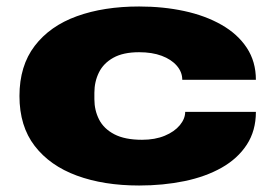

<svg xmlns="http://www.w3.org/2000/svg" viewBox="-20 -560 849 592"><path d="M409 12Q300 12 217 -18.5Q134 -49 87 -110Q40 -171 40 -264Q40 -357 87 -418.5Q134 -480 217 -510Q300 -540 409 -540Q483 -540 548 -526Q613 -512 663 -483.5Q713 -455 741 -412.5Q769 -370 769 -314H542Q542 -338 525 -357.5Q508 -377 478.5 -388Q449 -399 409 -399Q360 -399 329.5 -382Q299 -365 285 -336.5Q271 -308 271 -274V-254Q271 -220 285.5 -191.5Q300 -163 332.5 -146Q365 -129 418 -129Q458 -129 488 -141.5Q518 -154 534.5 -174Q551 -194 551 -215H769Q769 -157 741 -114Q713 -71 663.5 -43Q614 -15 548.5 -1.5Q483 12 409 12Z"/></svg>

Font: Archivo SemiBold Expanded Black
Style: Regular
Weight: 900
Width: 7
Version: Version 2.001